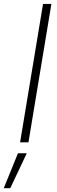

<svg xmlns="http://www.w3.org/2000/svg" viewBox="-66 -748 299 1009"><path d="M204.1 -727.5 83.5 0H39.6L160.2 -727.5ZM-46.4 241.2 28.3 57.6H74.7L-12.2 241.2Z"/></svg>

Font: Inter 18pt ExtraLight
Style: Italic
Weight: 250
Italic angle: -9.3988°
Designer: Rasmus Andersson
Foundry: rsms
Version: Version 4.001;git-66647c0bb